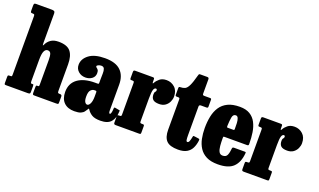

<svg xmlns="http://www.w3.org/2000/svg" viewBox="-80 -1245 2871 1728"><g transform="rotate(20 1355.0 -381.0)"><path d="M31 -688.5H26.5Q14 -688.5 11 -693Q8 -697.5 8 -713.5V-754.5Q8 -771 12 -775.5Q16 -780 30.5 -780H181.5Q194 -780 202.2 -775.2Q210.5 -770.5 210.5 -754V-477Q210.5 -456.5 212.5 -451.5Q214.5 -446.5 221.5 -461.5Q235 -491 262.8 -510.5Q290.5 -530 337 -530Q419 -530 452 -489Q485 -448 485 -367.5V-113.5Q485 -98.5 489 -95Q493 -91.5 505 -91.5H509.5Q526.5 -91.5 526.5 -73.5V-24.5Q526.5 -6.5 523.5 -3.2Q520.5 0 503.5 0H297Q284 0 281 -4Q278 -8 278 -21.5V-69.5Q278 -79 279.2 -85.2Q280.5 -91.5 288 -91.5H298Q304 -91.5 306 -94.8Q308 -98 308 -111.5V-342Q308 -386.5 300.2 -405.2Q292.5 -424 270.5 -424Q249 -424 237.5 -399Q226 -374 226 -315.5V-110.5Q226 -91.5 234 -91.5H245.5Q252.5 -91.5 254 -88.2Q255.5 -85 255.5 -72.5V-17.5Q255.5 -6 249.8 -3Q244 0 233 0H24Q12 0 10 -3.8Q8 -7.5 8 -19.5V-72Q8 -85 11 -88.2Q14 -91.5 26.5 -91.5H33Q42.5 -91.5 45.2 -94Q48 -96.5 48 -111V-666.5Q48 -681 44.8 -684.8Q41.5 -688.5 31 -688.5Z M545 -126.5Q545 -208 604.2 -251.8Q663.5 -295.5 768.5 -295.5H792.5Q801 -295.5 803.2 -297.5Q805.5 -299.5 805.5 -308.5V-341.5Q805.5 -369.5 806.5 -396.2Q807.5 -423 800.5 -440.8Q793.5 -458.5 770.5 -458.5Q755 -458.5 742.2 -452Q729.5 -445.5 729.5 -438.5Q729.5 -431.5 736.8 -427Q744 -422.5 751.2 -413Q758.5 -403.5 758.5 -382Q758.5 -348.5 732.8 -329Q707 -309.5 670.5 -309.5Q630.5 -309.5 602.8 -334Q575 -358.5 575 -397Q575 -453 627.5 -493.2Q680 -533.5 780.5 -533.5Q882.5 -533.5 931 -486.2Q979.5 -439 979.5 -353.5V-104Q979.5 -89 983 -83.2Q986.5 -77.5 990.5 -77.5Q995.5 -77.5 1000.2 -90.2Q1005 -103 1006.5 -136.5Q1007 -147.5 1018.5 -145L1059.5 -137.5Q1064 -137 1064 -134Q1064 -131 1063.5 -125.5Q1061.5 -62 1030.8 -26Q1000 10 930 10H929.5Q876 10 848.2 -7Q820.5 -24 805.5 -47.5Q800.5 -55.5 798.2 -57Q796 -58.5 790.5 -48.5Q782.5 -35.5 772.5 -22Q762.5 -8.5 741.5 0.8Q720.5 10 680 10Q616 10 580.5 -25.5Q545 -61 545 -126.5ZM737 -152.5Q737 -116 747 -100.5Q757 -85 769.5 -85Q785 -85 797 -109Q809 -133 809 -176.5V-217.5Q809 -230 800 -230H788Q768.5 -230 752.8 -213.2Q737 -196.5 737 -152.5Z M1096 -407.5Q1096 -420 1093.5 -424.2Q1091 -428.5 1078.5 -428.5H1073Q1062 -428.5 1059 -431.2Q1056 -434 1056 -445V-500.5Q1056 -512.5 1059.5 -516.2Q1063 -520 1074 -520H1240Q1249.5 -520 1253 -517.2Q1256.5 -514.5 1256.5 -504V-488Q1256.5 -454 1267.5 -476Q1278.5 -497 1302.8 -517.2Q1327 -537.5 1368.5 -537.5Q1413.5 -537.5 1447 -507.2Q1480.5 -477 1480.5 -420Q1480.5 -396 1469.2 -371Q1458 -346 1434.8 -329Q1411.5 -312 1375.5 -312Q1333.5 -312 1316.2 -328.2Q1299 -344.5 1299 -378Q1299 -396.5 1306.5 -403Q1314 -409.5 1314 -422Q1314 -425.5 1311.5 -429.2Q1309 -433 1303 -433Q1288 -433 1280.8 -411Q1273.5 -389 1273.5 -328V-110Q1273.5 -98 1277 -94.8Q1280.5 -91.5 1292.5 -91.5H1301.5Q1310.5 -91.5 1312.8 -88Q1315 -84.5 1315 -75V-19Q1315 -8 1312.8 -4Q1310.5 0 1300 0H1075.5Q1065 0 1060.5 -3.5Q1056 -7 1056 -18.5V-77Q1056 -87 1059.8 -89.2Q1063.5 -91.5 1073.5 -91.5H1077Q1089 -91.5 1092.5 -94.5Q1096 -97.5 1096 -109.5Z M1825.5 -121.5Q1820.5 -83 1805.2 -52Q1790 -21 1759 -2.8Q1728 15.5 1675.5 15.5Q1596.5 15.5 1564.5 -18Q1532.5 -51.5 1532.5 -122.5V-409.5Q1532.5 -420 1530.2 -424.2Q1528 -428.5 1517.5 -428.5H1505Q1495.5 -428.5 1492.5 -431.5Q1489.5 -434.5 1489.5 -444V-502.5Q1489.5 -514 1492.5 -517Q1495.5 -520 1506.5 -520Q1531 -520 1549 -529Q1567 -538 1582.8 -570.2Q1598.5 -602.5 1617 -672Q1620 -682 1621.8 -685.8Q1623.5 -689.5 1636.5 -689.5H1701.5Q1717.5 -689.5 1717.5 -673.5V-539Q1717.5 -527.5 1720.5 -523.8Q1723.5 -520 1734.5 -520H1789Q1797 -520 1799.8 -517Q1802.5 -514 1802.5 -505.5V-440.5Q1802.5 -428.5 1788 -428.5H1735Q1717.5 -428.5 1717.5 -412V-141.5Q1717.5 -106 1720.2 -92Q1723 -78 1732 -78Q1743.5 -78 1750 -95Q1756.5 -112 1761.5 -139.5Q1763 -148.5 1768.2 -148.2Q1773.5 -148 1783 -146.5L1815.5 -142Q1825 -140.5 1826 -135.5Q1827 -130.5 1825.5 -121.5Z M1836.5 -250Q1836.5 -310 1847.2 -362.2Q1858 -414.5 1884 -453.8Q1910 -493 1955.2 -515.2Q2000.5 -537.5 2070 -537.5Q2129 -537.5 2166.8 -514.5Q2204.5 -491.5 2225.2 -451.8Q2246 -412 2254 -361Q2262 -310 2262 -253Q2262 -242 2259 -238.8Q2256 -235.5 2244.5 -235.5H2032Q2022 -235.5 2020.5 -232.5Q2019 -229.5 2019.5 -220.5Q2019.5 -179.5 2022.5 -145.8Q2025.5 -112 2036.5 -91.5Q2047.5 -71 2072 -71Q2104.5 -71 2115 -95.8Q2125.5 -120.5 2129 -161Q2130 -173 2145.5 -173H2245.5Q2255.5 -173 2257.5 -170.8Q2259.5 -168.5 2258.5 -160.5Q2251.5 -73.5 2205 -28Q2158.5 17.5 2056.5 17.5Q1990 17.5 1947.2 -4.2Q1904.5 -26 1880.2 -63.8Q1856 -101.5 1846.2 -149.5Q1836.5 -197.5 1836.5 -250ZM2035 -322.5H2080.5Q2091 -322.5 2092.2 -324Q2093.5 -325.5 2094 -334.5Q2094.5 -363.5 2093 -390.8Q2091.5 -418 2084.2 -435.5Q2077 -453 2061 -453Q2035 -453 2029 -419.2Q2023 -385.5 2021.5 -339Q2021.5 -329 2022.2 -325.8Q2023 -322.5 2035 -322.5Z M2322 -407.5Q2322 -420 2319.5 -424.2Q2317 -428.5 2304.5 -428.5H2299Q2288 -428.5 2285 -431.2Q2282 -434 2282 -445V-500.5Q2282 -512.5 2285.5 -516.2Q2289 -520 2300 -520H2466Q2475.5 -520 2479 -517.2Q2482.5 -514.5 2482.5 -504V-488Q2482.5 -454 2493.5 -476Q2504.5 -497 2528.8 -517.2Q2553 -537.5 2594.5 -537.5Q2639.5 -537.5 2673 -507.2Q2706.5 -477 2706.5 -420Q2706.5 -396 2695.2 -371Q2684 -346 2660.8 -329Q2637.5 -312 2601.5 -312Q2559.5 -312 2542.2 -328.2Q2525 -344.5 2525 -378Q2525 -396.5 2532.5 -403Q2540 -409.5 2540 -422Q2540 -425.5 2537.5 -429.2Q2535 -433 2529 -433Q2514 -433 2506.8 -411Q2499.5 -389 2499.5 -328V-110Q2499.5 -98 2503 -94.8Q2506.5 -91.5 2518.5 -91.5H2527.5Q2536.5 -91.5 2538.8 -88Q2541 -84.5 2541 -75V-19Q2541 -8 2538.8 -4Q2536.5 0 2526 0H2301.5Q2291 0 2286.5 -3.5Q2282 -7 2282 -18.5V-77Q2282 -87 2285.8 -89.2Q2289.5 -91.5 2299.5 -91.5H2303Q2315 -91.5 2318.5 -94.5Q2322 -97.5 2322 -109.5Z"/></g></svg>

Font: Besley* Condensed Heavy
Style: Regular
Weight: 800
Width: 3
Designer: Owen Earl
Foundry: indestructible type*
Version: Version 3.000; ttfautohint (v1.8.3)